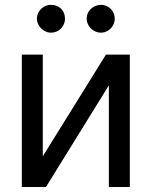

<svg xmlns="http://www.w3.org/2000/svg" viewBox="-20 -749 607 769"><path d="M404.3 -530.3H500V0H416V-407.2L164.1 0H67.4V-530.3H151.4V-123ZM127.9 -673.8Q127.9 -689.5 135.7 -702.1Q143.6 -714.8 156.2 -722.2Q168.9 -729.5 183.6 -729.5Q200.2 -729.5 212.9 -722.7Q225.6 -715.8 232.9 -703.1Q240.2 -690.4 240.2 -673.8Q240.2 -659.2 232.9 -646.5Q225.6 -633.8 212.9 -626Q200.2 -618.2 183.6 -618.2Q169.9 -618.2 156.7 -626Q143.6 -633.8 135.7 -647Q127.9 -660.2 127.9 -673.8ZM327.1 -673.8Q327.1 -689.5 335 -702.1Q342.8 -714.8 356 -722.2Q369.1 -729.5 383.8 -729.5Q399.4 -729.5 412.1 -722.2Q424.8 -714.8 432.1 -702.1Q439.5 -689.5 439.5 -673.8Q439.5 -659.2 432.1 -646.5Q424.8 -633.8 412.1 -626Q399.4 -618.2 383.8 -618.2Q369.1 -618.2 356 -626Q342.8 -633.8 335 -647Q327.1 -660.2 327.1 -673.8Z"/></svg>

Font: WEMIX Pretendard Variable
Style: Regular
Weight: 400
Designer: Base glyphs from Inter by Rasmus Andersson; Hangeul glyphs from Noto Sans CJK(Source Han Sans) by Jang Soo-young and Kan
Foundry: Kil Hyung-jin
Version: Version 1.000;Glyphs 3.2 (3208)